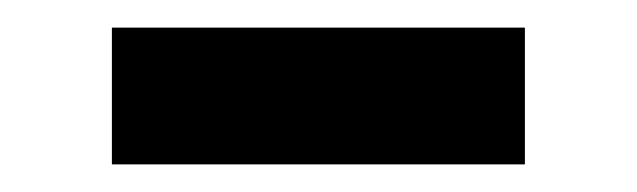

<svg xmlns="http://www.w3.org/2000/svg" viewBox="-20 -339 461 139"><path d="M61 -220V-319H360V-220Z"/></svg>

Font: TitilliumWebSemiBold
Style: Bold
Weight: 600
Version: Version 1.001;PS 57.000;hotconv 1.0.70;makeotf.lib2.5.55311